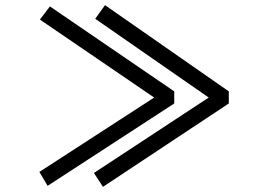

<svg xmlns="http://www.w3.org/2000/svg" viewBox="-20 -681 1002 746"><path d="M345 -9 791 -302 350 -608 388 -661 869 -326V-279L380 45ZM133 -13 579 -302 135 -605 174 -656 657 -326V-279L165 41Z"/></svg>

Font: Gmarket Sans TTF Medium
Style: Regular
Weight: 500
Designer: Creative Director : Sungho Lee; Art Director : Kiwoong Choi; Project Manager : Sori Yang, Jongwook Yoon; Font Designer :
Foundry: Sandoll Inc.
Version: Version 1.000;hotconv 1.0.109;makeotfexe 2.5.65596